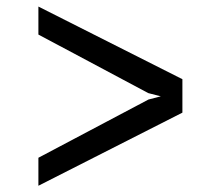

<svg xmlns="http://www.w3.org/2000/svg" viewBox="-20 -626 690 600"><path d="M550 -378.5V-274L100 -45.5V-133L444 -315L482.5 -325L443.5 -335L100 -518V-605.5Z"/></svg>

Font: B612 Mono
Style: Regular
Weight: 400
Version: Version 1.005